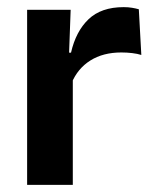

<svg xmlns="http://www.w3.org/2000/svg" viewBox="-20 -518 428 538"><path d="M180.5 -285 148 -370.5H179Q192.5 -430 228 -464Q263.5 -498 326.5 -498Q339.5 -498 350 -496.2Q360.5 -494.5 369 -492L376 -364Q365 -367.5 350.5 -369.2Q336 -371 320 -371Q269 -371 233.2 -348.5Q197.5 -326 180.5 -285ZM184 0H56V-490.5H178L172.5 -340L184 -335.5Z"/></svg>

Font: Anek Kannada SemiBold
Style: Regular
Weight: 600
Version: Version 1.003